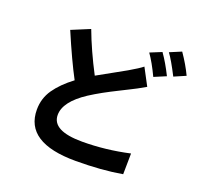

<svg xmlns="http://www.w3.org/2000/svg" viewBox="-149 -1013 1297 1235"><g transform="rotate(20 500.0 -395.0)"><path d="M698.2 -668.9 759.8 -552.7Q699.2 -517.6 662.1 -500Q647.5 -492.2 597.2 -467.3Q546.9 -442.4 502.4 -418Q458 -393.6 417 -367.2Q280.3 -277.3 280.3 -186.5Q280.3 -78.1 486.3 -78.1Q646.5 -78.1 808.6 -114.3L806.6 28.3Q667 52.7 489.3 52.7Q142.6 52.7 142.6 -172.9Q142.6 -250 185.5 -312Q228.5 -374 306.6 -432.6Q247.1 -543.9 168.9 -727.5L293.9 -779.3Q342.8 -648.4 418 -504.9Q457 -527.3 521.5 -562.5Q585.9 -597.7 607.4 -610.4Q672.9 -648.4 698.2 -668.9ZM696.3 -764.6 775.4 -796.9Q816.4 -739.3 855.5 -660.2L774.4 -626Q734.4 -710.9 696.3 -764.6ZM814.5 -809.6 893.6 -842.8Q942.4 -772.5 973.6 -706.1L894.5 -671.9Q845.7 -767.6 814.5 -809.6Z"/></g></svg>

Font: Nasu
Style: Bold
Weight: 700
Designer: Ryoko NISHIZUKA (kana &amp; ideographs); Paul D. Hunt (Latin, Greek &amp; Cyrillic); Wenlong ZHANG (bopomofo); Sandoll C
Version: Version 2014.1215